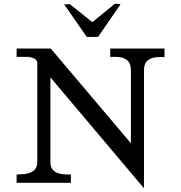

<svg xmlns="http://www.w3.org/2000/svg" viewBox="-20 -990 981 1040"><path d="M359 -967H327L450 -790H511L633 -967L603 -970L480 -870ZM253 -571 760 30V-612Q760 -681 845 -681H871V-727H577V-682H605Q689 -682 689 -612V-214L255 -727H70V-682H135Q178 -675 182 -652V-112Q182 -49 95 -46L70 -45V0H364V-45H342Q253 -45 253 -112Z"/></svg>

Font: Sawarabi Mincho
Style: Regular
Weight: 400
Version: Version 1.082; ttfautohint (v1.8.4.7-5d5b)